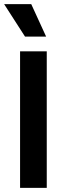

<svg xmlns="http://www.w3.org/2000/svg" viewBox="-25 -908 318 928"><path d="M72 0V-660H201V0ZM96 -731 -5 -888H126L198 -731Z"/></svg>

Font: Bricolage Grotesque 28pt SemiBold
Style: Regular
Weight: 600
Version: Version 1.001;gftools[0.9.33.dev8+g029e19f]